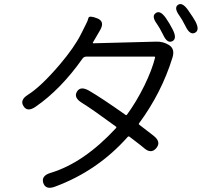

<svg xmlns="http://www.w3.org/2000/svg" viewBox="-20 -856 1040 936"><path d="M248 54Q203 71 191 36Q180 1 226 -13Q389 -62 546 -232Q549 -236 545 -239Q435 -320 379 -355Q338 -380 355 -409Q372 -438 414 -414Q476 -378 592 -296Q596 -293 599 -297Q645 -360 684 -439Q721 -515 736 -575Q737 -580 732 -580H401Q389 -580 382 -570Q276 -420 154 -336Q114 -308 95 -338Q75 -368 116 -394Q179 -433 272 -542Q343 -626 375 -690Q386 -712 397 -734Q408 -754 411 -768Q414 -782 453 -767Q493 -752 468 -709L433 -649Q431 -645 436 -645L742 -653Q775 -654 803 -637Q834 -618 821 -576Q768 -404 658 -255Q655 -251 659 -248L729 -194Q767 -164 742 -134Q716 -103 680 -136Q675 -141 612 -189Q607 -193 603 -189Q456 -23 248 54ZM820 -655Q795 -643 775 -687Q758 -721 746 -738Q717 -777 739 -792Q760 -808 788 -769Q808 -740 823 -710Q844 -667 820 -655ZM930 -696Q906 -684 885 -727Q867 -763 855 -779Q827 -817 847 -832Q868 -847 896 -808Q924 -768 933 -751Q955 -708 930 -696Z"/></svg>

Font: Resource Han Rounded KR Normal
Style: Regular
Weight: 350
Designer: Cyano Hao (round all glyphs); Ryoko NISHIZUKA 西塚涼子 (kana, bopomofo & ideographs); Paul D. Hunt (Latin, Greek & Cyrillic)
Foundry: Cyano Hao
Version: 0.990